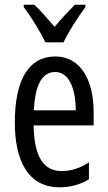

<svg xmlns="http://www.w3.org/2000/svg" viewBox="-20 -786 458 816"><path d="M173 -606H250C271 -652 313 -715 343 -756V-766H298C264 -731 246 -712 212 -672C182 -706 151 -743 126 -766H81V-756C116 -709 152 -650 173 -606ZM215 -546C102 -546 43 -447 43 -265C43 -109 96 10 233 10C279 10 320 -1 358 -24V-96C318 -70 281 -59 242 -59C163 -59 125 -123 123 -253H378V-309C378 -442 325 -546 215 -546ZM215 -480C275 -480 302 -405 302 -317H124C129 -428 160 -480 215 -480Z"/></svg>

Font: Noto Sans Gujarati ExtraCondensed
Style: Regular
Weight: 400
Width: 2
Designer: Jelle Bosma - Monotype Design Team, Universal Thirst
Foundry: Monotype Imaging Inc.
Version: Version 2.106